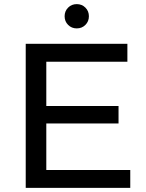

<svg xmlns="http://www.w3.org/2000/svg" viewBox="-20 -913 710 933"><path d="M196 -398H556V-313H196ZM205 -87H613V0H105V-700H599V-613H205ZM353 -775Q328 -775 311 -792Q294 -809 294 -834Q294 -859 311 -876Q328 -893 353 -893Q378 -893 395 -876Q412 -859 412 -834Q412 -809 395 -792Q378 -775 353 -775Z"/></svg>

Font: MOST Montserrat Medium
Style: Regular
Weight: 500
Designer: Julieta Ulanovsky
Foundry: Julieta Ulanovsky
Version: Version 8.000;March 11, 2024;FontCreator 15.0.0.2926 64-bit